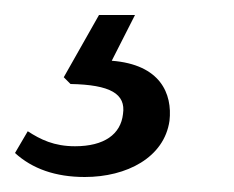

<svg xmlns="http://www.w3.org/2000/svg" viewBox="-71 -25 312 256"><path d="M155 136C159 100 143 61 78 56L109 -5H61L14 78L23 87C76 88 97 100 93 127C90 154 68 170 29 170C1 170 -17 161 -34 150L-51 179C-28 200 3 211 42 211C98 211 148 185 155 136Z"/></svg>

Font: Cheyenne Sans
Style: Italic
Weight: 400
Italic angle: -8.13011°
Designer: The Public Sans project authors (U.S. Web Design System), Libre Franklin designed by Pablo Impallari and Rodrigo Fuenzal
Foundry: The Cheyenne Sans Project Authors
Version: Version 2.007